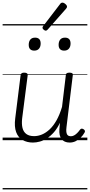

<svg xmlns="http://www.w3.org/2000/svg" viewBox="-20 -1069 686 1464"><path d="M231 18Q186 18 152 -1.5Q118 -21 103 -62Q88 -103 96 -166L137 -495Q139 -506 145 -510.5Q151 -515 164 -515Q179 -515 185.5 -510Q192 -505 191 -494L149 -167Q144 -124 151.5 -93.5Q159 -63 181 -47Q203 -31 240 -31Q270 -31 300 -43.5Q330 -56 358.5 -82.5Q387 -109 411 -151.5Q435 -194 453 -254L482 -496Q483 -507 489.5 -511Q496 -515 510 -515Q524 -515 530.5 -510.5Q537 -506 535 -495L487 -100Q484 -78 486 -62Q488 -46 496.5 -38Q505 -30 520 -30Q533 -30 545 -36.5Q557 -43 568.5 -54.5Q580 -66 590 -80Q595 -87 602 -88Q609 -89 618 -83Q626 -78 627.5 -70.5Q629 -63 624 -57Q613 -37 595.5 -20Q578 -3 557 7.5Q536 18 511 18Q490 18 474.5 11Q459 4 449 -9Q439 -22 435 -41Q431 -60 433 -84L437 -133Q417 -90 391.5 -61Q366 -32 338.5 -14.5Q311 3 283.5 10.5Q256 18 231 18ZM241 -683Q221 -683 210 -694Q199 -705 199 -727Q199 -752 211 -767Q223 -782 248 -782Q268 -782 279 -771Q290 -760 290 -737Q290 -713 277.5 -698Q265 -683 241 -683ZM469 -683Q449 -683 438 -694Q427 -705 427 -727Q427 -752 439 -767Q451 -782 476 -782Q496 -782 507 -771Q518 -760 518 -737Q518 -713 505.5 -698Q493 -683 469 -683ZM329 -835Q322 -835 313 -842.5Q304 -850 304 -857Q304 -861 305.5 -864Q307 -867 310 -871L438 -1038Q443 -1045 447 -1047Q451 -1049 456 -1049Q463 -1049 471 -1044Q479 -1039 485 -1032Q491 -1025 491 -1019Q491 -1014 489.5 -1011Q488 -1008 484 -1003L344 -844Q336 -835 329 -835ZM0 365H646V375H0ZM0 -20H646V0H0ZM0 -505H646V-500H0ZM0 -885H646V-875H0Z"/></svg>

Font: Playwrite GB J Guides
Style: Italic
Weight: 400
Italic angle: -7.01216°
Designer: Veronika Burian, José Scaglione
Foundry: TypeTogether
Version: Version 1.003